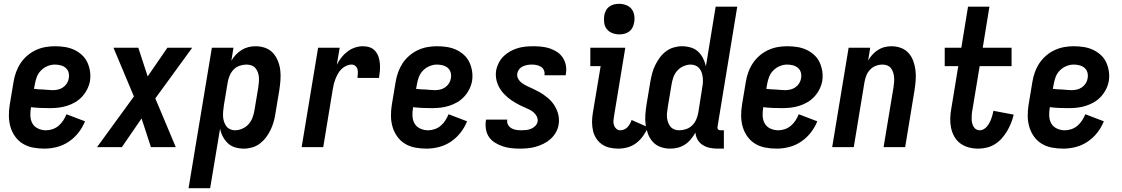

<svg xmlns="http://www.w3.org/2000/svg" viewBox="-20 -770 5873 1005"><path d="M212 8Q182 8 153 2.5Q124 -3 100 -17.5Q76 -32 59.5 -55Q43 -78 35 -105Q27 -132 26.5 -162Q26 -192 31 -222L51 -342Q55 -367 64 -392Q73 -417 87.5 -439Q102 -461 123 -479Q144 -497 168 -508Q192 -519 217 -523.5Q242 -528 267 -528Q294 -528 319.5 -524Q345 -520 367 -510Q389 -500 407.5 -483.5Q426 -467 436.5 -445Q447 -423 451 -397.5Q455 -372 451 -346Q447 -324 436.5 -303Q426 -282 410 -264.5Q394 -247 373.5 -235Q353 -223 330.5 -216Q308 -209 286 -206.5Q264 -204 242 -204Q216 -204 191.5 -205Q167 -206 142 -209V-207Q138 -185 139 -163Q140 -141 150 -123.5Q160 -106 179.5 -97Q199 -88 221 -88Q238 -88 255.5 -94Q273 -100 287 -112Q301 -124 311 -139.5Q321 -155 328 -172L425 -135Q412 -103 390.5 -75.5Q369 -48 340 -28.5Q311 -9 278 -0.5Q245 8 212 8ZM255 -298Q269 -298 283 -301Q297 -304 309.5 -312.5Q322 -321 330 -333.5Q338 -346 340 -360Q343 -376 339 -390.5Q335 -405 324 -414.5Q313 -424 298 -428Q283 -432 267 -432Q248 -432 228.5 -424Q209 -416 194 -400.5Q179 -385 172 -365.5Q165 -346 162 -327L158 -305Q170 -303 182 -302.5Q194 -302 206.5 -301.5Q219 -301 231 -299.5Q243 -298 255 -298Z M618 0H488L681 -265L574 -520H704L753 -370L856 -520H986L793 -255L900 0H770L721 -150Z M967 215 1089 -520H1202L1191 -452Q1200 -468 1214 -483Q1228 -498 1245 -508.5Q1262 -519 1280.5 -523.5Q1299 -528 1317 -528Q1344 -528 1368 -519.5Q1392 -511 1408.5 -493Q1425 -475 1434.5 -451.5Q1444 -428 1447 -402.5Q1450 -377 1448 -350.5Q1446 -324 1442 -298L1422 -178Q1419 -156 1413 -134.5Q1407 -113 1397.5 -92.5Q1388 -72 1374 -53Q1360 -34 1341.5 -19.5Q1323 -5 1300.5 1.5Q1278 8 1257 8Q1233 8 1211 1.5Q1189 -5 1173 -20Q1157 -35 1146.5 -55Q1136 -75 1132 -97L1080 215ZM1210 -88Q1229 -88 1248.5 -96.5Q1268 -105 1281.5 -120.5Q1295 -136 1302 -155Q1309 -174 1312 -193L1332 -313Q1334 -327 1335 -340.5Q1336 -354 1335 -367Q1334 -380 1329.5 -392Q1325 -404 1317 -413.5Q1309 -423 1296.5 -427.5Q1284 -432 1271 -432Q1253 -432 1235 -426Q1217 -420 1203.5 -406.5Q1190 -393 1182.5 -375Q1175 -357 1172 -340L1152 -220Q1150 -205 1148.5 -190.5Q1147 -176 1147.5 -162Q1148 -148 1152 -135Q1156 -122 1163.5 -111Q1171 -100 1183.5 -94Q1196 -88 1210 -88Z M1559 0 1645 -520H1758L1743 -431Q1753 -451 1767 -469Q1781 -487 1799 -500.5Q1817 -514 1838 -521Q1859 -528 1880 -528Q1899 -528 1916 -522Q1933 -516 1944.5 -502.5Q1956 -489 1961.5 -472Q1967 -455 1968.5 -436.5Q1970 -418 1968.5 -399.5Q1967 -381 1964 -362H1851Q1852 -373 1853 -384.5Q1854 -396 1851.5 -406.5Q1849 -417 1840.5 -424.5Q1832 -432 1821 -432Q1807 -432 1792.5 -425.5Q1778 -419 1767 -408Q1756 -397 1748.5 -383.5Q1741 -370 1735.5 -355.5Q1730 -341 1726.5 -326.5Q1723 -312 1721 -298L1672 0Z M2212 8Q2182 8 2153 2.5Q2124 -3 2100 -17.5Q2076 -32 2059.5 -55Q2043 -78 2035 -105Q2027 -132 2026.5 -162Q2026 -192 2031 -222L2051 -342Q2055 -367 2064 -392Q2073 -417 2087.5 -439Q2102 -461 2123 -479Q2144 -497 2168 -508Q2192 -519 2217 -523.5Q2242 -528 2267 -528Q2294 -528 2319.5 -524Q2345 -520 2367 -510Q2389 -500 2407.5 -483.5Q2426 -467 2436.5 -445Q2447 -423 2451 -397.5Q2455 -372 2451 -346Q2447 -324 2436.5 -303Q2426 -282 2410 -264.5Q2394 -247 2373.5 -235Q2353 -223 2330.5 -216Q2308 -209 2286 -206.5Q2264 -204 2242 -204Q2216 -204 2191.5 -205Q2167 -206 2142 -209V-207Q2138 -185 2139 -163Q2140 -141 2150 -123.5Q2160 -106 2179.5 -97Q2199 -88 2221 -88Q2238 -88 2255.5 -94Q2273 -100 2287 -112Q2301 -124 2311 -139.5Q2321 -155 2328 -172L2425 -135Q2412 -103 2390.5 -75.5Q2369 -48 2340 -28.5Q2311 -9 2278 -0.5Q2245 8 2212 8ZM2255 -298Q2269 -298 2283 -301Q2297 -304 2309.5 -312.5Q2322 -321 2330 -333.5Q2338 -346 2340 -360Q2343 -376 2339 -390.5Q2335 -405 2324 -414.5Q2313 -424 2298 -428Q2283 -432 2267 -432Q2248 -432 2228.5 -424Q2209 -416 2194 -400.5Q2179 -385 2172 -365.5Q2165 -346 2162 -327L2158 -305Q2170 -303 2182 -302.5Q2194 -302 2206.5 -301.5Q2219 -301 2231 -299.5Q2243 -298 2255 -298Z M2701 8Q2678 8 2655.5 5.5Q2633 3 2612 -4Q2591 -11 2572 -22.5Q2553 -34 2540.5 -51.5Q2528 -69 2524 -91.5Q2520 -114 2523 -137L2525 -144H2636L2635 -142Q2633 -128 2639.5 -116.5Q2646 -105 2657.5 -98.5Q2669 -92 2682.5 -90Q2696 -88 2709 -88Q2722 -88 2735 -89.5Q2748 -91 2760 -96Q2772 -101 2782 -111Q2792 -121 2794 -134Q2796 -148 2790 -160Q2784 -172 2774 -181Q2764 -190 2752 -196Q2740 -202 2728 -207Q2716 -212 2704 -218Q2692 -224 2680.5 -230.5Q2669 -237 2658 -244.5Q2647 -252 2637 -260.5Q2627 -269 2618 -278.5Q2609 -288 2601.5 -299Q2594 -310 2588.5 -322Q2583 -334 2579.5 -347Q2576 -360 2575.5 -374Q2575 -388 2577 -402Q2581 -422 2591 -441.5Q2601 -461 2616.5 -476Q2632 -491 2651 -501.5Q2670 -512 2690 -518Q2710 -524 2730.5 -526Q2751 -528 2772 -528Q2794 -528 2816.5 -525.5Q2839 -523 2859.5 -516Q2880 -509 2897.5 -497Q2915 -485 2926.5 -467Q2938 -449 2942 -427.5Q2946 -406 2942 -383L2941 -376H2830V-378Q2832 -391 2827 -402.5Q2822 -414 2811.5 -420.5Q2801 -427 2788.5 -429.5Q2776 -432 2764 -432Q2752 -432 2740.5 -430Q2729 -428 2717.5 -423Q2706 -418 2698 -408Q2690 -398 2688 -387Q2685 -370 2693 -356.5Q2701 -343 2714 -334Q2727 -325 2741 -318.5Q2755 -312 2769 -305.5Q2783 -299 2797 -291.5Q2811 -284 2823.5 -275.5Q2836 -267 2848 -257Q2860 -247 2869.5 -235.5Q2879 -224 2886.5 -210.5Q2894 -197 2899 -182Q2904 -167 2905.5 -151Q2907 -135 2904 -118Q2901 -97 2890 -77.5Q2879 -58 2862.5 -43Q2846 -28 2826 -18Q2806 -8 2785 -2Q2764 4 2743 6Q2722 8 2701 8Z M3217 8Q3194 8 3171.5 3Q3149 -2 3131 -14.5Q3113 -27 3101 -45.5Q3089 -64 3084 -86Q3079 -108 3079 -131Q3079 -154 3083 -178L3124 -424H3070V-520H3253L3194 -162Q3192 -150 3191 -137.5Q3190 -125 3194 -114Q3198 -103 3206.5 -95.5Q3215 -88 3227 -88Q3237 -88 3247.5 -92.5Q3258 -97 3265 -105Q3272 -113 3277.5 -122.5Q3283 -132 3286 -142L3372 -104Q3362 -81 3347 -59.5Q3332 -38 3311.5 -22Q3291 -6 3266 1Q3241 8 3217 8ZM3221 -590Q3202 -590 3184.5 -597Q3167 -604 3156 -618Q3145 -632 3142.5 -651Q3140 -670 3143 -689Q3145 -702 3151.5 -714.5Q3158 -727 3169.5 -735.5Q3181 -744 3194.5 -747Q3208 -750 3221 -750Q3240 -750 3258 -743Q3276 -736 3286.5 -722Q3297 -708 3300 -689Q3303 -670 3299 -651Q3297 -638 3290.5 -625.5Q3284 -613 3272.5 -604.5Q3261 -596 3247.5 -593Q3234 -590 3221 -590Z M3489 8Q3462 8 3438 -0.5Q3414 -9 3397.5 -27Q3381 -45 3372 -68.5Q3363 -92 3359.5 -117.5Q3356 -143 3358 -169.5Q3360 -196 3364 -222L3384 -342Q3388 -364 3393.5 -385.5Q3399 -407 3409 -427.5Q3419 -448 3432.5 -467Q3446 -486 3465 -500.5Q3484 -515 3506 -521.5Q3528 -528 3549 -528Q3573 -528 3595.5 -521.5Q3618 -515 3634 -500Q3650 -485 3660 -465Q3670 -445 3675 -423L3726 -735H3839L3736 -108Q3735 -104 3735.5 -100Q3736 -96 3738.5 -93Q3741 -90 3744.5 -89Q3748 -88 3752 -88H3769V8H3736Q3715 8 3695.5 4Q3676 0 3659 -10.5Q3642 -21 3632 -38Q3622 -55 3620 -76Q3610 -58 3596.5 -41.5Q3583 -25 3565.5 -13.5Q3548 -2 3528 3Q3508 8 3489 8ZM3535 -88Q3553 -88 3571 -94Q3589 -100 3603 -113.5Q3617 -127 3624.5 -145Q3632 -163 3635 -180L3654 -300Q3657 -315 3658.5 -329.5Q3660 -344 3659 -358Q3658 -372 3654.5 -385Q3651 -398 3643 -409Q3635 -420 3622.5 -426Q3610 -432 3596 -432Q3577 -432 3557.5 -423.5Q3538 -415 3524.5 -399.5Q3511 -384 3504.5 -365Q3498 -346 3495 -327L3475 -207Q3473 -193 3471.5 -179.5Q3470 -166 3471.5 -153Q3473 -140 3477.5 -128Q3482 -116 3490 -106.5Q3498 -97 3510 -92.5Q3522 -88 3535 -88Z M4045 8Q4015 8 3986 2.5Q3957 -3 3933 -17.5Q3909 -32 3892.5 -55Q3876 -78 3868 -105Q3860 -132 3859.5 -162Q3859 -192 3864 -222L3884 -342Q3888 -367 3897 -392Q3906 -417 3920.5 -439Q3935 -461 3956 -479Q3977 -497 4001 -508Q4025 -519 4050 -523.5Q4075 -528 4100 -528Q4127 -528 4152.5 -524Q4178 -520 4200 -510Q4222 -500 4240.5 -483.5Q4259 -467 4269.5 -445Q4280 -423 4284 -397.5Q4288 -372 4284 -346Q4280 -324 4269.5 -303Q4259 -282 4243 -264.5Q4227 -247 4206.5 -235Q4186 -223 4163.5 -216Q4141 -209 4119 -206.5Q4097 -204 4075 -204Q4049 -204 4024.5 -205Q4000 -206 3975 -209V-207Q3971 -185 3972 -163Q3973 -141 3983 -123.5Q3993 -106 4012.5 -97Q4032 -88 4054 -88Q4071 -88 4088.5 -94Q4106 -100 4120 -112Q4134 -124 4144 -139.5Q4154 -155 4161 -172L4258 -135Q4245 -103 4223.5 -75.5Q4202 -48 4173 -28.5Q4144 -9 4111 -0.5Q4078 8 4045 8ZM4088 -298Q4102 -298 4116 -301Q4130 -304 4142.5 -312.5Q4155 -321 4163 -333.5Q4171 -346 4173 -360Q4176 -376 4172 -390.5Q4168 -405 4157 -414.5Q4146 -424 4131 -428Q4116 -432 4100 -432Q4081 -432 4061.5 -424Q4042 -416 4027 -400.5Q4012 -385 4005 -365.5Q3998 -346 3995 -327L3991 -305Q4003 -303 4015 -302.5Q4027 -302 4039.5 -301.5Q4052 -301 4064 -299.5Q4076 -298 4088 -298Z M4336 0 4422 -520H4535L4524 -453Q4533 -469 4546 -483.5Q4559 -498 4575.5 -508.5Q4592 -519 4610.5 -523.5Q4629 -528 4646 -528Q4673 -528 4696.5 -519Q4720 -510 4736 -492Q4752 -474 4760.5 -450.5Q4769 -427 4772 -401.5Q4775 -376 4773 -350Q4771 -324 4767 -298L4718 0H4605L4657 -313Q4659 -326 4660 -339.5Q4661 -353 4660 -366Q4659 -379 4655 -391Q4651 -403 4644 -412.5Q4637 -422 4625 -427Q4613 -432 4600 -432Q4582 -432 4564.5 -425.5Q4547 -419 4534 -405Q4521 -391 4514.5 -374Q4508 -357 4505 -340L4449 0Z M5101 8Q5075 8 5050.5 1.5Q5026 -5 5006.5 -19.5Q4987 -34 4975 -55.5Q4963 -77 4958 -102Q4953 -127 4954 -153Q4955 -179 4960 -205L4996 -424H4925V-520H5012L5047 -735H5159L5124 -520H5275V-424H5108L5069 -189Q5067 -179 5066.5 -168Q5066 -157 5066 -146.5Q5066 -136 5068.5 -126Q5071 -116 5076 -107Q5081 -98 5089.5 -93Q5098 -88 5109 -88Q5119 -88 5129.5 -94Q5140 -100 5147 -109Q5154 -118 5159.5 -128Q5165 -138 5168.5 -148Q5172 -158 5175 -168.5Q5178 -179 5180 -190L5286 -170Q5281 -148 5272.5 -126.5Q5264 -105 5252 -84.5Q5240 -64 5224 -46Q5208 -28 5188 -15.5Q5168 -3 5145.5 2.5Q5123 8 5101 8Z M5545 8Q5515 8 5486 2.5Q5457 -3 5433 -17.5Q5409 -32 5392.5 -55Q5376 -78 5368 -105Q5360 -132 5359.5 -162Q5359 -192 5364 -222L5384 -342Q5388 -367 5397 -392Q5406 -417 5420.5 -439Q5435 -461 5456 -479Q5477 -497 5501 -508Q5525 -519 5550 -523.5Q5575 -528 5600 -528Q5627 -528 5652.5 -524Q5678 -520 5700 -510Q5722 -500 5740.5 -483.5Q5759 -467 5769.5 -445Q5780 -423 5784 -397.5Q5788 -372 5784 -346Q5780 -324 5769.5 -303Q5759 -282 5743 -264.5Q5727 -247 5706.5 -235Q5686 -223 5663.5 -216Q5641 -209 5619 -206.5Q5597 -204 5575 -204Q5549 -204 5524.5 -205Q5500 -206 5475 -209V-207Q5471 -185 5472 -163Q5473 -141 5483 -123.5Q5493 -106 5512.5 -97Q5532 -88 5554 -88Q5571 -88 5588.5 -94Q5606 -100 5620 -112Q5634 -124 5644 -139.5Q5654 -155 5661 -172L5758 -135Q5745 -103 5723.5 -75.5Q5702 -48 5673 -28.5Q5644 -9 5611 -0.5Q5578 8 5545 8ZM5588 -298Q5602 -298 5616 -301Q5630 -304 5642.5 -312.5Q5655 -321 5663 -333.5Q5671 -346 5673 -360Q5676 -376 5672 -390.5Q5668 -405 5657 -414.5Q5646 -424 5631 -428Q5616 -432 5600 -432Q5581 -432 5561.5 -424Q5542 -416 5527 -400.5Q5512 -385 5505 -365.5Q5498 -346 5495 -327L5491 -305Q5503 -303 5515 -302.5Q5527 -302 5539.5 -301.5Q5552 -301 5564 -299.5Q5576 -298 5588 -298Z"/></svg>

Font: Iosevka Custom
Style: Bold Italic
Weight: 700
Italic angle: -9°
Designer: Belleve Invis
Foundry: Belleve Invis
Version: Version 30.3.1; ttfautohint (v1.8.3)